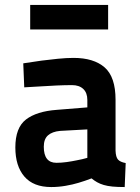

<svg xmlns="http://www.w3.org/2000/svg" viewBox="-20 -745 566 776"><path d="M447 -136Q448 -110 457 -100Q466 -90 488 -86L484 11Q455 11 434.5 9Q414 7 399 2.5Q384 -2 372.5 -8.5Q361 -15 350 -24Q324 -14 297 -6Q274 1 245 6Q216 11 187 11Q115 11 78.5 -31.5Q42 -74 42 -149Q42 -229 85 -262Q128 -295 209 -301L333 -311V-341Q333 -370 316.5 -385.5Q300 -401 271 -401Q243 -401 209.5 -399.5Q176 -398 147 -396Q113 -394 78 -392L74 -489Q111 -495 148 -500Q179 -504 214 -507.5Q249 -511 277 -511Q359 -511 403 -472.5Q447 -434 447 -342ZM223 -216Q191 -213 174 -198Q157 -183 157 -152Q157 -87 208 -87Q228 -87 249.5 -90Q271 -93 290 -97Q312 -101 333 -107V-222ZM102 -725H417V-626H102Z"/></svg>

Font: Panefresco 800wt
Style: Regular
Weight: 800
Designer: Campivisivi
Foundry: Campivisivi & Chank Co
Version: Version 1.001